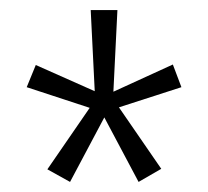

<svg xmlns="http://www.w3.org/2000/svg" viewBox="-20 -756 413 381"><path d="M340 -583 216 -543 300 -421 255 -395 187 -523 119 -395 74 -420 158 -542 33 -583 51 -627 168 -575 160 -736H213L205 -574L323 -628Z"/></svg>

Font: Fira Sans Extra Condensed Light
Style: Regular
Weight: 300
Width: 1
Designer: Carrois Corporate & Edenspiekermann AG
Foundry: Carrois Corporate GbR & Edenspiekermann AG
Version: Version 4.203